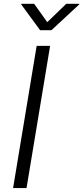

<svg xmlns="http://www.w3.org/2000/svg" viewBox="-20 -962 426 982"><path d="M236.3 -727.5 115.7 0H46.9L167.5 -727.5ZM154.8 -942.4 221.7 -848.6 318.8 -942.4H385.7L385.3 -939.5L243.2 -807.6H185.1L88.4 -939.5L88.9 -942.4Z"/></svg>

Font: Inter 18pt Light
Style: Italic
Weight: 300
Italic angle: -9.3988°
Designer: Rasmus Andersson
Foundry: rsms
Version: Version 4.001;git-66647c0bb